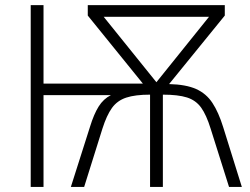

<svg xmlns="http://www.w3.org/2000/svg" viewBox="-20 -734 982 754"><path d="M862.8 -713.9V-672.9L644 -403.8Q710 -402.3 750 -384.5Q790 -366.7 814.2 -329.8Q838.4 -293 856.4 -234.9L929.7 0H879.4L807.1 -229Q790.5 -282.7 769.8 -311.5Q749 -340.3 714.1 -351.3Q679.2 -362.3 619.6 -362.3V0H569.3V-362.3Q510.7 -362.3 475.6 -350.6Q440.4 -338.9 419.7 -310.1Q398.9 -281.2 382.3 -229L310.5 0H258.3L333.5 -236.3Q348.6 -285.6 367.4 -315.7Q386.2 -345.7 415.5 -360.4H150.9V0H100.6V-713.9H150.9V-405.8H541L324.7 -672.9V-713.9ZM800.8 -668H387.2L594.2 -411.1Z"/></svg>

Font: Open Sans Light
Style: Regular
Weight: 300
Designer: Monotype Design Team
Foundry: Monotype Imaging Inc.
Version: Version 3.000; ttfautohint (v1.8.4)